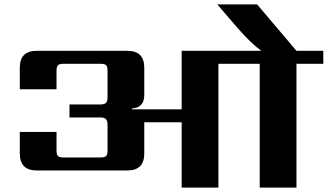

<svg xmlns="http://www.w3.org/2000/svg" viewBox="-20 -853 1490 873"><path d="M1450 -622V-563H1328V0H1161V-563H973V0H806V-297H636V-155Q636 -78 559 -78H147Q70 -78 70 -155V-253H237V-169Q237 -150 243.5 -143.5Q250 -137 269 -137H437Q456 -137 462.5 -143.5Q469 -150 469 -169V-285Q469 -304 461.5 -311.5Q454 -319 435 -319H296V-378H435Q454 -378 461.5 -385Q469 -392 469 -412V-531Q469 -550 462.5 -556.5Q456 -563 437 -563H269Q250 -563 243.5 -556.5Q237 -550 237 -531V-447H70V-545Q70 -622 147 -622H559Q636 -622 636 -545V-421Q636 -363 580 -360V-356H806V-622H1168Q1120 -657 1060 -726L968 -833H1149L1328 -622Z"/></svg>

Font: Sarpanch
Style: Bold
Weight: 700
Designer: Manushi Parikh (Devanagari and Latin), Jyotish Sonowal (Devanagari)
Foundry: Indian Type Foundry
Version: Version 2.004;PS 1.0;hotconv 1.0.78;makeotf.lib2.5.61930; tt